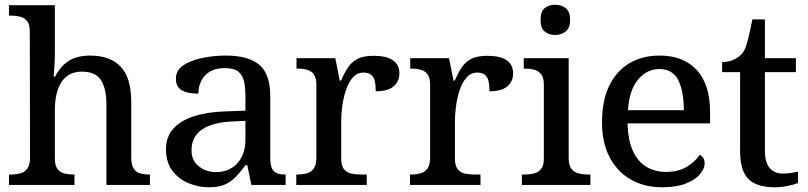

<svg xmlns="http://www.w3.org/2000/svg" viewBox="-20 -782 3417 812"><path d="M18 0V-44H25Q48 -44 66.5 -49Q85 -54 96 -69.5Q107 -85 107 -116L106 -649Q106 -679 94.5 -693Q83 -707 65 -711.5Q47 -716 27 -716H18V-760H212V-551Q212 -531 210.5 -509.5Q209 -488 208 -473Q207 -458 207 -458H213Q229 -489 250.5 -509Q272 -529 299.5 -538Q327 -547 361 -547Q445 -547 490 -500.5Q535 -454 535 -351V-116Q535 -85 545 -69.5Q555 -54 572 -49Q589 -44 611 -44H614V0H430V-342Q430 -407 407 -443Q384 -479 326 -479Q287 -479 261.5 -458.5Q236 -438 224 -401.5Q212 -365 212 -318V-111Q212 -82 223 -67.5Q234 -53 252 -48.5Q270 -44 292 -44H295V0Z M863 10Q819 10 777 -7.5Q735 -25 708.5 -60.5Q682 -96 682 -151Q682 -204 713.5 -238.5Q745 -273 802.5 -291Q860 -309 935 -311L1018 -314V-373Q1018 -409 1012.5 -436Q1007 -463 988.5 -478.5Q970 -494 931 -494Q877 -494 848 -463.5Q819 -433 819 -386Q772 -386 748 -400.5Q724 -415 724 -449Q724 -485 755.5 -506Q787 -527 836 -537Q885 -547 935 -547Q1030 -547 1076.5 -508Q1123 -469 1123 -374V-116Q1123 -88 1129 -72.5Q1135 -57 1149 -50.5Q1163 -44 1185 -44H1188V0H1043L1026 -83H1018Q997 -55 977 -34Q957 -13 931 -1.5Q905 10 863 10ZM893 -54Q931 -54 959 -71Q987 -88 1002.5 -119Q1018 -150 1018 -191V-271L958 -268Q878 -264 834 -234Q790 -204 790 -146Q790 -115 805 -95Q820 -75 843.5 -64.5Q867 -54 893 -54Z M1233 0V-44H1236Q1259 -44 1277.5 -49Q1296 -54 1307 -69.5Q1318 -85 1318 -116V-424Q1318 -454 1306.5 -468.5Q1295 -483 1277 -487.5Q1259 -492 1237 -492H1234V-536H1398L1417 -441H1422Q1435 -471 1450.5 -495Q1466 -519 1491 -532.5Q1516 -546 1560 -546Q1615 -546 1642 -527Q1669 -508 1669 -472Q1669 -438 1645 -417Q1621 -396 1569 -396Q1569 -424 1564.5 -441Q1560 -458 1548.5 -466.5Q1537 -475 1517 -475Q1490 -475 1471.5 -453.5Q1453 -432 1442.5 -399.5Q1432 -367 1427.5 -332.5Q1423 -298 1423 -271V-111Q1423 -82 1434 -67.5Q1445 -53 1463 -48.5Q1481 -44 1502 -44H1531V0Z M1714 0V-44H1717Q1740 -44 1758.5 -49Q1777 -54 1788 -69.5Q1799 -85 1799 -116V-424Q1799 -454 1787.5 -468.5Q1776 -483 1758 -487.5Q1740 -492 1718 -492H1715V-536H1879L1898 -441H1903Q1916 -471 1931.5 -495Q1947 -519 1972 -532.5Q1997 -546 2041 -546Q2096 -546 2123 -527Q2150 -508 2150 -472Q2150 -438 2126 -417Q2102 -396 2050 -396Q2050 -424 2045.5 -441Q2041 -458 2029.5 -466.5Q2018 -475 1998 -475Q1971 -475 1952.5 -453.5Q1934 -432 1923.5 -399.5Q1913 -367 1908.5 -332.5Q1904 -298 1904 -271V-111Q1904 -82 1915 -67.5Q1926 -53 1944 -48.5Q1962 -44 1983 -44H2012V0Z M2187 0V-44H2200Q2220 -44 2238.5 -48.5Q2257 -53 2268.5 -67.5Q2280 -82 2280 -111V-425Q2280 -455 2268 -469Q2256 -483 2238 -487.5Q2220 -492 2200 -492H2195V-536H2385V-115Q2385 -84 2396 -69Q2407 -54 2425.5 -49Q2444 -44 2465 -44H2477V0ZM2328 -634Q2302 -634 2284 -648.5Q2266 -663 2266 -698Q2266 -734 2284 -748Q2302 -762 2328 -762Q2353 -762 2372 -748Q2391 -734 2391 -698Q2391 -663 2372 -648.5Q2353 -634 2328 -634Z M2780 10Q2705 10 2648 -22.5Q2591 -55 2558.5 -116.5Q2526 -178 2526 -264Q2526 -358 2557 -420.5Q2588 -483 2642.5 -515Q2697 -547 2770 -547Q2869 -547 2926 -486.5Q2983 -426 2983 -307V-260H2634Q2636 -188 2657 -143Q2678 -98 2714 -76.5Q2750 -55 2797 -55Q2849 -55 2885 -77Q2921 -99 2939 -127Q2948 -124 2954 -114Q2960 -104 2960 -91Q2960 -69 2940.5 -45.5Q2921 -22 2881 -6Q2841 10 2780 10ZM2872 -316Q2872 -396 2848.5 -443Q2825 -490 2768 -490Q2716 -490 2678.5 -445.5Q2641 -401 2636 -316Z M3256 10Q3181 10 3145.5 -24.5Q3110 -59 3110 -146V-477H3034V-519Q3055 -519 3077.5 -527.5Q3100 -536 3116 -553Q3128 -565 3136 -590Q3144 -615 3150.5 -645.5Q3157 -676 3162 -700H3215V-536H3346V-477H3215V-145Q3215 -95 3235 -71.5Q3255 -48 3289 -48Q3308 -48 3323.5 -50.5Q3339 -53 3355 -56V-8Q3341 -2 3313 4Q3285 10 3256 10Z"/></svg>

Font: ET Text
Style: Regular
Weight: 470
Designer: Monotype Design Team
Foundry: Monotype Imaging Inc.
Version: Version 2.009